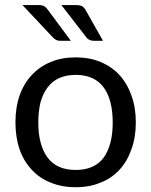

<svg xmlns="http://www.w3.org/2000/svg" viewBox="-20 -745 607 771"><path d="M284.2 -514.6Q339.8 -514.6 383.8 -496.1Q428.7 -477.5 460 -443.4Q491.2 -409.2 507.8 -361.3Q525.4 -313.5 525.4 -253.9Q525.4 -193.4 507.8 -145.5Q491.2 -97.7 460 -63.5Q428.7 -29.3 383.8 -11.7Q339.8 6.8 284.2 6.8Q227.5 6.8 183.6 -11.7Q138.7 -29.3 107.4 -63.5Q75.2 -97.7 58.6 -145.5Q42 -193.4 42 -253.9Q42 -313.5 58.6 -361.3Q75.2 -409.2 107.4 -443.4Q138.7 -477.5 183.6 -496.1Q227.5 -514.6 284.2 -514.6ZM284.2 -62.5Q359.4 -62.5 396.5 -112.3Q432.6 -163.1 432.6 -252.9Q432.6 -343.8 396.5 -393.6Q359.4 -444.3 284.2 -444.3Q246.1 -444.3 217.8 -431.6Q189.5 -418.9 170.9 -393.6Q152.3 -369.1 142.6 -334Q133.8 -297.9 133.8 -252.9Q133.8 -163.1 170.9 -112.3Q208 -62.5 284.2 -62.5ZM285.2 -724.6Q301.8 -724.6 310.5 -719.7Q319.3 -713.9 325.2 -702.1Q347.7 -662.1 393.6 -581.1Q384.8 -581.1 357.4 -581.1Q346.7 -581.1 338.9 -585Q332 -587.9 326.2 -595.7Q293 -638.7 226.6 -724.6Q241.2 -724.6 285.2 -724.6ZM134.8 -724.6Q151.4 -724.6 159.2 -718.8Q167 -713.9 174.8 -702.1Q204.1 -662.1 264.6 -581.1Q253.9 -581.1 221.7 -581.1Q211.9 -581.1 205.1 -585Q198.2 -587.9 191.4 -595.7Q150.4 -638.7 70.3 -724.6Q85.9 -724.6 134.8 -724.6Z"/></svg>

Font: Lato
Style: Regular
Weight: 400
Designer: Lukasz Dziedzic with Adam Twardoch and Botio Nikoltchev
Version: Version 2.015; 2015-08-06; http://www.latofonts.com/